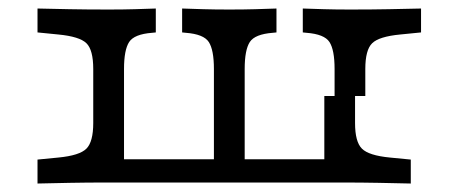

<svg xmlns="http://www.w3.org/2000/svg" viewBox="-20 -433 1082 453"><path d="M236.3 -2.4Q183.1 -2.4 144.4 -1.6Q105.6 -0.8 68.5 0V-56.5L117.7 -61.3Q167.7 -66.1 183.9 -82.3Q200 -98.4 200 -142.7V-270.2Q200 -315.3 183.9 -331Q167.7 -346.8 117.7 -351.6L68.5 -356.5V-412.9Q105.6 -412.1 144.4 -411.3Q183.1 -410.5 236.3 -410.5Q271.8 -410.5 297.6 -411.3Q323.4 -412.1 347.6 -412.9V-356.5L338.7 -355.6Q296.8 -352.4 284.7 -333.9Q272.6 -315.3 272.6 -270.2V-57.3H809.7L841.9 -2.4H236.3ZM484.7 -10.5V-270.2Q484.7 -315.3 472.6 -333.9Q460.5 -352.4 418.5 -355.6L409.7 -356.5V-412.9Q433.9 -412.1 460.1 -411.3Q486.3 -410.5 521 -410.5Q556.5 -410.5 582.3 -411.3Q608.1 -412.1 632.3 -412.9V-356.5L623.4 -355.6Q581.5 -352.4 569.4 -333.9Q557.3 -315.3 557.3 -270.2V-10.5ZM769.4 -206.5V-270.2Q769.4 -315.3 757.3 -333.9Q745.2 -352.4 703.2 -355.6L694.4 -356.5V-412.9Q718.5 -412.1 744.8 -411.3Q771 -410.5 805.6 -410.5Q858.9 -410.5 897.6 -411.3Q936.3 -412.1 973.4 -412.9V-356.5L924.2 -351.6Q874.2 -346.8 858.1 -331Q841.9 -315.3 841.9 -270.2V-206.5ZM745.2 -2.4V-206.5H817.7V-142.7Q817.7 -98.4 833.9 -82.3Q850 -66.1 900 -61.3L949.2 -56.5V0Q912.1 -0.8 873.4 -1.6Q834.7 -2.4 781.5 -2.4H780.6Z"/></svg>

Font: Playfair 5pt SemiExpanded Light
Style: Regular
Weight: 300
Width: 6
Designer: Claus Eggers Sørensen
Foundry: Claus Eggers Sørensen
Version: Version 2.203